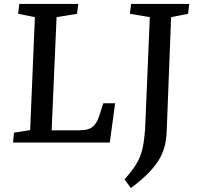

<svg xmlns="http://www.w3.org/2000/svg" viewBox="-20 -723 1003 974"><path d="M51 -50 133 -63 157 -636 72 -653 78 -703H377L371 -653L267 -636L242 -62H381Q407 -62 426.5 -67.5Q446 -73 461 -91Q476 -109 487 -146L504 -199H564L537 0H46ZM740 -636 639 -653 645 -703H940L934 -653L848 -636L826 -66Q825 -25 817.5 10Q810 45 791 79.5Q772 114 736.5 151Q701 188 644 231L612 187Q641 154 660.5 126Q680 98 691 69.5Q702 41 707.5 7.5Q713 -26 716 -67Z"/></svg>

Font: Literata 18pt Medium
Style: Italic
Weight: 500
Italic angle: -2°
Designer: Latin by Veronika Burian and Jose Scaglione. Greek by Irene Vlachou. Cyrillic by Vera Evstafieva
Foundry: TypeTogether
Version: Version 3.103;gftools[0.9.29]